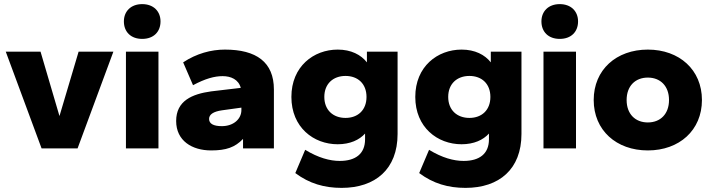

<svg xmlns="http://www.w3.org/2000/svg" viewBox="-20 -721 3463 933"><path d="M357 0 531 -470H362L269 -157L177 -470H8L182 0Z M750 0V-470H592V0ZM671 -532C726 -532 760 -566 760 -617C760 -666 726 -701 671 -701C616 -701 582 -666 582 -617C582 -566 616 -532 671 -532Z M1006 10C1079 10 1122 -5 1161 -46V0H1311V-286C1311 -419 1226 -480 1073 -480C1006 -480 935 -461 870 -418L918 -307C978 -339 1022 -351 1062 -351C1102 -351 1139 -335 1150 -294L1006 -277C913 -264 836 -231 836 -133C836 -37 913 10 1006 10ZM1058 -108C1017 -108 996 -120 996 -143C996 -165 1017 -179 1059 -185L1153 -198V-186C1153 -143 1115 -108 1058 -108Z M1621 -20C1681 -20 1726 -41 1754 -72V-44C1754 27 1707 61 1631 61C1583 61 1527 46 1463 7L1415 120C1483 171 1556 192 1640 192C1804 192 1912 101 1912 -70V-470H1763V-418C1734 -455 1686 -480 1621 -480C1504 -480 1396 -398 1396 -250C1396 -102 1504 -20 1621 -20ZM1659 -148C1599 -148 1556 -186 1556 -250C1556 -314 1599 -352 1659 -352C1719 -352 1761 -314 1761 -250C1761 -186 1719 -148 1659 -148Z M2223 -20C2283 -20 2328 -41 2356 -72V-44C2356 27 2309 61 2233 61C2185 61 2129 46 2065 7L2017 120C2085 171 2158 192 2242 192C2406 192 2514 101 2514 -70V-470H2365V-418C2336 -455 2288 -480 2223 -480C2106 -480 1998 -398 1998 -250C1998 -102 2106 -20 2223 -20ZM2261 -148C2201 -148 2158 -186 2158 -250C2158 -314 2201 -352 2261 -352C2321 -352 2363 -314 2363 -250C2363 -186 2321 -148 2261 -148Z M2779 0V-470H2621V0ZM2700 -532C2755 -532 2789 -566 2789 -617C2789 -666 2755 -701 2700 -701C2645 -701 2611 -666 2611 -617C2611 -566 2645 -532 2700 -532Z M3128 10C3281 10 3391 -88 3391 -235C3391 -382 3281 -480 3128 -480C2975 -480 2865 -382 2865 -235C2865 -88 2975 10 3128 10ZM3128 -126C3067 -126 3025 -167 3025 -235C3025 -303 3067 -344 3128 -344C3189 -344 3231 -303 3231 -235C3231 -167 3189 -126 3128 -126Z"/></svg>

Font: Gantari ExtraBold
Style: Regular
Weight: 800
Designer: Anugrah Pasau
Foundry: Lafontype
Version: Version 1.000